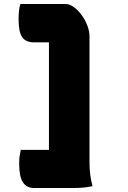

<svg xmlns="http://www.w3.org/2000/svg" viewBox="-20 -780 640 961"><path d="M82 -760H308Q328 -760 349 -745Q370 -730 388 -705.5Q406 -681 417 -652.5Q428 -624 428 -597Q428 -517 428 -437.5Q428 -358 428 -278Q428 -198 428 -119Q428 -40 428 37Q428 68 432 96.5Q436 125 443 152Q418 157 396 159Q374 161 346 161H150Q114 161 95 133Q76 105 76 39Q76 18 78 3Q80 -12 84 -30H225Q225 -98 225 -165Q225 -232 225 -299Q225 -366 225 -433.5Q225 -501 225 -568H151Q109 -568 91 -594Q73 -620 73 -682Q73 -705 75 -725Q77 -745 82 -760Z"/></svg>

Font: Recursive Monospace Casual Black
Style: Regular
Weight: 900
Version: Version 1.047